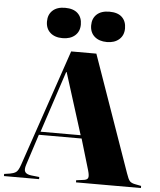

<svg xmlns="http://www.w3.org/2000/svg" viewBox="-71 -1024 897 1078"><g transform="rotate(5 378.0 -485.5)"><path d="M-8 0V-12L25 -17Q44 -20 57.5 -28.5Q71 -37 83 -73L307 -730H449L679 -76Q690 -43 699.5 -32.5Q709 -22 733 -18L764 -12V0H398V-12L436 -17Q459 -19 464 -30.5Q469 -42 460 -73L408 -248H167L111 -75Q101 -45 110 -32.5Q119 -20 144 -17L190 -12V0ZM175 -266H401L292 -612H289ZM502 -800Q458 -800 432 -823Q406 -846 406 -886Q406 -925 431 -948Q456 -971 502 -971Q549 -971 573 -948Q597 -925 597 -885Q597 -846 571 -823Q545 -800 502 -800ZM252 -800Q208 -800 182.5 -823Q157 -846 157 -886Q157 -925 182 -948Q207 -971 252 -971Q299 -971 323.5 -948Q348 -925 348 -885Q348 -846 322 -823Q296 -800 252 -800Z"/></g></svg>

Font: Literata 72pt ExtraBold
Style: Regular
Weight: 800
Designer: Latin by Veronika Burian and Jose Scaglione. Greek by Irene Vlachou. Cyrillic by Vera Evstafieva.
Foundry: TypeTogether
Version: Version 3.002